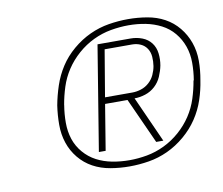

<svg xmlns="http://www.w3.org/2000/svg" viewBox="-54 -926 617 531"><g transform="rotate(-10 254.5 -661.0)"><path d="M193 -514 241 -808H334Q351 -808 366.5 -802Q382 -796 391.5 -783.5Q401 -771 403 -754Q405 -737 402 -720Q399 -705 392.5 -690Q386 -675 374 -664Q362 -653 346.5 -648Q331 -643 316 -643L374 -514H354L296 -642H233L212 -514ZM236 -660H313Q325 -660 337.5 -664Q350 -668 360 -677Q370 -686 375.5 -698Q381 -710 383 -722Q385 -735 384 -748Q383 -761 376.5 -771Q370 -781 359 -786Q348 -791 335 -791H258ZM270 -460Q243 -460 216.5 -464.5Q190 -469 168 -481Q146 -493 130 -512.5Q114 -532 106 -556Q98 -580 98 -607Q98 -634 102 -661Q107 -688 116 -715Q125 -742 140.5 -766Q156 -790 179 -809.5Q202 -829 228 -841Q254 -853 281.5 -857.5Q309 -862 336 -862Q363 -862 389.5 -857.5Q416 -853 438 -841Q460 -829 476 -809.5Q492 -790 500.5 -766Q509 -742 509 -715Q509 -688 504 -661Q500 -634 491 -607Q482 -580 466 -556Q450 -532 427 -512.5Q404 -493 378 -481Q352 -469 324.5 -464.5Q297 -460 270 -460ZM273 -477Q297 -477 322 -481.5Q347 -486 371 -497.5Q395 -509 415.5 -527Q436 -545 450.5 -567Q465 -589 473 -614Q481 -639 485 -663L486 -664Q490 -688 490 -712.5Q490 -737 482.5 -758.5Q475 -780 460.5 -797.5Q446 -815 425.5 -825.5Q405 -836 382 -840.5Q359 -845 334 -845Q310 -845 284.5 -840.5Q259 -836 235 -824.5Q211 -813 190.5 -795Q170 -777 155.5 -755Q141 -733 133 -708Q125 -683 121 -659V-658Q117 -634 117 -609.5Q117 -585 124 -563.5Q131 -542 146 -524.5Q161 -507 181 -496.5Q201 -486 224.5 -481.5Q248 -477 273 -477Z"/></g></svg>

Font: Iosevka Thin Oblique
Style: Regular
Weight: 100
Italic angle: -9°
Monospace: yes
Designer: Belleve Invis
Foundry: Belleve Invis
Version: Version 32.5.0; ttfautohint (v1.8.4)